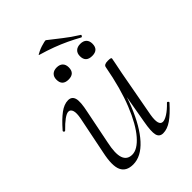

<svg xmlns="http://www.w3.org/2000/svg" viewBox="-196 -748 855 855"><g transform="rotate(-45 231.0 -320.5)"><path d="M133 13Q90 13 75.5 -18Q61 -49 76 -119L112 -297Q118 -328 113 -343Q108 -358 95 -358Q84 -358 66 -345Q48 -332 26 -309Q22 -305 18 -309Q14 -313 18 -317Q51 -355 78 -375Q105 -395 130 -395Q153 -395 159.5 -373.5Q166 -352 154 -297L122 -138Q109 -78 119 -49.5Q129 -21 161 -21Q194 -21 230.5 -63Q267 -105 299.5 -185.5Q332 -266 353 -380L364 -379Q344 -263 308.5 -174.5Q273 -86 228 -36.5Q183 13 133 13ZM326 9Q303 9 297.5 -12.5Q292 -34 302 -89L353 -380Q355 -394 379 -394Q392 -394 396 -392.5Q400 -391 400 -388Q400 -385 395 -361.5Q390 -338 385 -312L344 -89Q334 -28 361 -28Q373 -28 392 -40Q411 -52 433 -75Q436 -79 440.5 -74.5Q445 -70 441 -67Q407 -29 379.5 -10Q352 9 326 9ZM346 -458Q306 -458 306 -496Q306 -514 316.5 -524Q327 -534 346 -534Q365 -534 375 -524Q385 -514 385 -496Q385 -458 346 -458ZM197 -458Q158 -458 158 -496Q158 -514 168.5 -524Q179 -534 197 -534Q216 -534 226 -524Q236 -514 236 -496Q236 -458 197 -458ZM369 -551Q342 -566 313.5 -579.5Q285 -593 253 -605Q221 -617 183 -628Q178 -629 183 -632Q188 -635 197.5 -639.5Q207 -644 218 -647.5Q229 -651 238 -653Q247 -655 249 -654Q279 -631 308.5 -607.5Q338 -584 375 -561Q379 -560 376 -554.5Q373 -549 369 -551Z"/></g></svg>

Font: Cormorant Light
Style: Italic
Weight: 300
Italic angle: -10°
Designer: Christian Thalmann (Catharsis Fonts)
Foundry: Catharsis Fonts
Version: Version 4.000